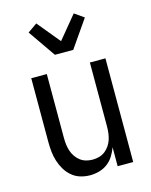

<svg xmlns="http://www.w3.org/2000/svg" viewBox="-117 -846 733 930"><g transform="rotate(-15 250.0 -381.0)"><path d="M219 8Q194 8 170.5 1Q147 -6 128 -22Q109 -38 96.5 -59Q84 -80 76.5 -103.5Q69 -127 66.5 -151.5Q64 -176 64 -200V-520H142V-200Q142 -183 144 -166.5Q146 -150 151 -134.5Q156 -119 165.5 -105Q175 -91 188 -81Q201 -71 217 -66.5Q233 -62 250 -62Q267 -62 283 -66.5Q299 -71 312 -81Q325 -91 334.5 -105Q344 -119 349 -134.5Q354 -150 356 -166.5Q358 -183 358 -200V-520H436V0H358V-95Q350 -73 337.5 -53Q325 -33 306.5 -19Q288 -5 265 1.5Q242 8 219 8ZM204 -600 109 -737 156 -770 250 -656 344 -770 391 -737 296 -600Z"/></g></svg>

Font: Iosevka
Style: Regular
Weight: 400
Monospace: yes
Designer: Belleve Invis
Foundry: Belleve Invis
Version: Version 33.2.3; ttfautohint (v1.8.4)